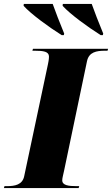

<svg xmlns="http://www.w3.org/2000/svg" viewBox="-53 -964 574 984"><path d="M263 -784H274L276 -792C257 -837 227 -915 217 -944H69L68 -934C106 -892 196 -826 263 -784ZM463 -784H474L476 -792C457 -837 427 -915 417 -944H269L268 -934C306 -892 396 -826 463 -784ZM-33 0H350L353 -10H340C298 -10 266 -14 266 -40C266 -52 271 -67 276 -92L393 -651C403 -697 441 -704 485 -704H498L501 -714H116L113 -704H126C169 -704 198 -700 198 -674C198 -670 198 -660 193 -636L71 -61C62 -17 23 -10 -17 -10H-30Z"/></svg>

Font: Noto Serif Display Black
Style: Italic
Weight: 900
Italic angle: -12°
Designer: Monotype Design Team
Foundry: Monotype Imaging Inc.
Version: Version 2.009